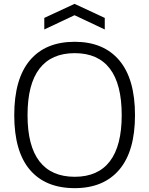

<svg xmlns="http://www.w3.org/2000/svg" viewBox="-20 -967 775 997"><path d="M368 10Q216 10 135 -85.5Q54 -181 54 -369Q54 -557 135 -653.5Q216 -750 368 -750Q518 -750 599.5 -653.5Q681 -557 681 -369Q681 -182 599.5 -86Q518 10 368 10ZM368 -49Q489 -49 550.5 -129.5Q612 -210 612 -369Q612 -530 550.5 -610.5Q489 -691 368 -691Q247 -691 185 -610.5Q123 -530 123 -369Q123 -209 185 -129Q247 -49 368 -49ZM210 -874 367 -947 524 -874V-814L367 -888L210 -814Z"/></svg>

Font: Plata Sans Light
Style: Regular
Weight: 300
Designer: Pablo Impallari, Andres Torresi, & Cristiano Sobral
Foundry: Pablo Impallari, Andres Torresi, & Cristiano Sobral
Version: Version 1.00;December 28, 2019;FontCreator 12.0.0.2547 64-bi